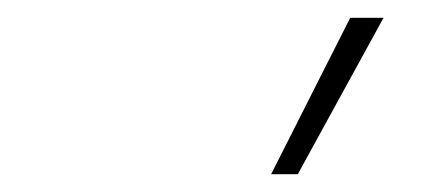

<svg xmlns="http://www.w3.org/2000/svg" viewBox="-20 -828 490 216"><path d="M285 -632 374 -808H411.5L315 -632Z"/></svg>

Font: Encode Sans SC SemiCondensed Thin
Style: Regular
Weight: 250
Width: 4
Designer: Multiple Designers
Foundry: Impallari Type
Version: Version 3.002